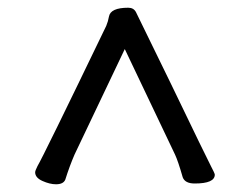

<svg xmlns="http://www.w3.org/2000/svg" viewBox="-20 -743 640 497"><path d="M125 -266Q109 -266 90 -274.5Q71 -283 71 -297Q71 -301 77 -313Q91 -336 255 -676Q260 -688 262 -700Q266 -723 312 -723Q326 -723 332 -711.5Q338 -700 423 -525Q515 -334 525.5 -314Q536 -294 536 -291Q536 -268 484 -268Q459 -268 453 -284Q441 -326 433 -343L303 -616L173 -343Q160 -313 149 -278Q144 -266 125 -266Z"/></svg>

Font: LXGW WenKai TC
Style: Bold
Weight: 700
Designer: LXGW / Fontworks Inc.
Foundry: LXGW / Fontworks Inc.
Version: Version 1.330;April 28, 2024